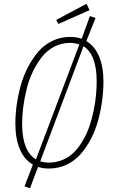

<svg xmlns="http://www.w3.org/2000/svg" viewBox="-20 -890 611 1025"><path d="M458 -835.9 292 -762.2 279.8 -783.2 441.9 -870.1ZM440.9 -670.9Q484.9 -645 508.5 -589.8Q532.2 -534.7 532.2 -454.1Q532.2 -404.8 525.4 -353.8Q518.6 -302.7 504.6 -250Q490.7 -197.3 466.8 -151.1Q442.9 -105 411.6 -68.6Q380.4 -32.2 336.2 -11.2Q292 9.8 240.2 9.8Q210 9.8 183.1 1L140.1 115.2L110.8 105L155.8 -11.2Q110.4 -37.1 86.2 -93Q62 -148.9 62 -231Q62 -278.8 69.1 -329.6Q76.2 -380.4 90.6 -432.9Q105 -485.4 129.2 -531.5Q153.3 -577.6 184.3 -614Q215.3 -650.4 259.3 -671.6Q303.2 -692.9 354 -692.9Q388.7 -692.9 416 -683.1L460 -804.2L490.2 -793.9ZM98.1 -230Q98.1 -83.5 171.9 -39.1L403.8 -652.8Q377.9 -661.1 354 -661.1Q308.1 -661.1 269.3 -640.6Q230.5 -620.1 203.1 -585.2Q175.8 -550.3 155 -506.8Q134.3 -463.4 122.1 -414.1Q109.9 -364.7 104 -318.6Q98.1 -272.5 98.1 -230ZM241.2 -22Q281.7 -22 317.1 -37.6Q352.5 -53.2 377.9 -79.8Q403.3 -106.4 424.1 -142.6Q444.8 -178.7 458 -217.8Q471.2 -256.8 480 -299.6Q488.8 -342.3 492.4 -380.9Q496.1 -419.4 496.1 -455.1Q496.1 -599.1 425.8 -643.1L194.8 -28.8Q214.8 -22 241.2 -22Z"/></svg>

Font: Fira Sans Compressed UltraLight
Style: Italic
Weight: 200
Width: 3
Italic angle: -8°
Designer: Carrois Corporate & Edenspiekermann AG
Foundry: Carrois Corporate GbR & Edenspiekermann AG
Version: Version 4.203;PS 004.203;hotconv 1.0.88;makeotf.lib2.5.64775